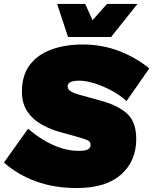

<svg xmlns="http://www.w3.org/2000/svg" viewBox="-33 -940 775 971"><path d="M311 -753 256 -920H398L435 -838L508 -920H662L529 -753ZM355 11Q242 11 149.5 -22.5Q57 -56 -13 -118L109 -289Q141 -261 181.5 -235.5Q222 -210 269 -193.5Q316 -177 366 -177Q400 -177 412.5 -185Q425 -193 425 -207Q425 -223 411.5 -230Q398 -237 358 -248L271 -272Q221 -286 176.5 -311Q132 -336 105 -376.5Q78 -417 78 -476Q78 -561 119 -613.5Q160 -666 229.5 -690.5Q299 -715 384 -715Q484 -715 569.5 -682Q655 -649 722 -594L607 -429Q574 -459 531 -482Q488 -505 445 -518.5Q402 -532 367 -532Q309 -532 309 -503Q309 -487 326.5 -477Q344 -467 375 -459L483 -429Q566 -406 611 -364Q656 -322 656 -237Q656 -125 579 -57Q502 11 355 11Z"/></svg>

Font: Prodigy Sans Black
Style: Italic
Weight: 900
Italic angle: -13°
Designer: Wei Huang
Foundry: Wei Huang
Version: Version 1.003; ttfautohint (v1.8.3)